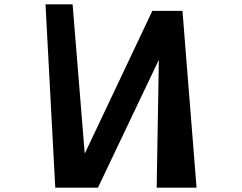

<svg xmlns="http://www.w3.org/2000/svg" viewBox="-20 -866 1117 886"><path d="M887 0H703L713 -590L432 0H235L190 -846H315L371 -157L683 -816H822Z"/></svg>

Font: OpenDyslexic
Style: Regular
Weight: 400
Designer: Abbie Gonzalez
Version: Version 0.920;hotconv 1.0.109;makeotfexe 2.5.65596